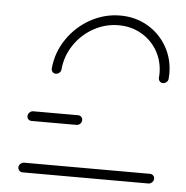

<svg xmlns="http://www.w3.org/2000/svg" viewBox="-43 -560 583 603"><g transform="rotate(5 248.0 -259.0)"><path d="M35.2 -15.2Q35.2 -21.5 40.4 -26.3Q45.6 -31.1 52.2 -31.1L448.9 -30.7Q454.8 -30.7 458.9 -26.7Q463 -22.6 463 -16.7Q463 -10 457.8 -5Q452.6 0 446.3 0L49.6 -0.4Q43.7 -0.4 39.4 -4.6Q35.2 -8.9 35.2 -15.2ZM49.6 -177.4Q49.6 -184.4 54.8 -189.4Q60 -194.4 66.3 -194.4H207.8Q213.7 -194.4 217.8 -190.4Q221.9 -186.3 221.9 -180.4Q221.9 -173.3 216.9 -168.5Q211.9 -163.7 205.2 -163.7H63.7Q57.8 -163.7 53.7 -167.6Q49.6 -171.5 49.6 -177.4ZM126.7 -318.1Q120.4 -318.1 116.3 -322.6Q112.2 -327 112.6 -333.3Q117 -383.7 145.4 -425.9Q173.7 -468.1 218.3 -493Q263 -517.8 313 -517.8Q360.4 -517.8 398.9 -495.6Q437.4 -473.3 459.6 -434.8Q481.9 -396.3 481.9 -349.6Q481.9 -344.4 481.1 -333.3Q480.7 -327 475.7 -322.6Q470.7 -318.1 464.4 -318.1Q458.1 -318.1 454.1 -322.6Q450 -327 450.4 -333.3Q451.1 -342.2 451.1 -347Q451.1 -385.9 432.8 -418Q414.4 -450 382.2 -468.5Q350 -487 310.4 -487Q268.5 -487 231.5 -466.5Q194.4 -445.9 170.7 -410.6Q147 -375.2 143.3 -333.3Q143 -327 138 -322.6Q133 -318.1 126.7 -318.1Z"/></g></svg>

Font: 26F Galaxy Sans Ultra Light
Style: Italic
Weight: 200
Italic angle: -5°
Designer: C₂₉H₂₅N₃O₅
Version: Version 1.200